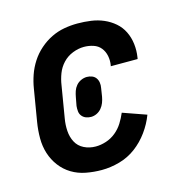

<svg xmlns="http://www.w3.org/2000/svg" viewBox="-85 -608 671 696"><g transform="rotate(-15 250.0 -260.0)"><path d="M214 8Q184 8 155 2.5Q126 -3 102 -17.5Q78 -32 61 -54.5Q44 -77 35.5 -104Q27 -131 27 -161Q27 -191 32 -221L52 -341Q56 -366 64.5 -390.5Q73 -415 87.5 -437.5Q102 -460 122.5 -478Q143 -496 166.5 -507.5Q190 -519 215 -523.5Q240 -528 265 -528Q291 -528 316 -524.5Q341 -521 363 -511.5Q385 -502 403 -486.5Q421 -471 431.5 -449.5Q442 -428 445 -403Q448 -378 444 -353L443 -347H342L343 -350Q346 -368 342.5 -385.5Q339 -403 328.5 -416Q318 -429 301 -434.5Q284 -440 266 -440Q245 -440 223.5 -431.5Q202 -423 186.5 -406.5Q171 -390 163 -369Q155 -348 152 -327L132 -207Q128 -184 129.5 -161Q131 -138 141 -119Q151 -100 171 -90Q191 -80 215 -80Q234 -80 254 -86.5Q274 -93 290.5 -106.5Q307 -120 318 -137.5Q329 -155 337 -174L425 -143Q413 -111 392 -82Q371 -53 343 -32Q315 -11 281 -1.5Q247 8 214 8ZM226 -188Q216 -188 207 -191.5Q198 -195 192 -202.5Q186 -210 185 -220Q184 -230 185 -240L191 -272Q193 -283 196.5 -293.5Q200 -304 207.5 -313Q215 -322 226 -327Q237 -332 248 -332Q258 -332 267 -328.5Q276 -325 281.5 -317.5Q287 -310 288.5 -300Q290 -290 288 -280L283 -248Q281 -237 277 -226.5Q273 -216 265.5 -207Q258 -198 247.5 -193Q237 -188 226 -188Z"/></g></svg>

Font: Iosevka Curly Semibold
Style: Italic
Weight: 600
Italic angle: -9°
Monospace: yes
Designer: Belleve Invis
Foundry: Belleve Invis
Version: Version 22.1.2; ttfautohint (v1.8.4)